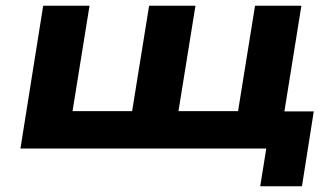

<svg xmlns="http://www.w3.org/2000/svg" viewBox="-20 -516 1157 667"><path d="M884 131 905 0H51L130 -496H291L232 -130H439L498 -496H659L600 -130H807L866 -496H1027L968 -129H1070L1029 131Z"/></svg>

Font: Nunito Sans 10pt Expanded ExtraBold
Style: Italic
Weight: 800
Width: 7
Italic angle: -9°
Designer: Vernon Adams
Foundry: Vernon Adams
Version: Version 3.101;gftools[0.9.27]